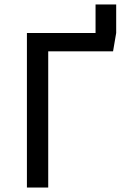

<svg xmlns="http://www.w3.org/2000/svg" viewBox="-20 -836 548 856"><path d="M406 -816V-689H100V0H195V-607H484L498 -689V-816Z"/></svg>

Font: Fira Math
Style: Regular
Weight: 400
Designer: Xiangdong Zeng
Foundry: Xiangdong Zeng
Version: Version 0.3.4